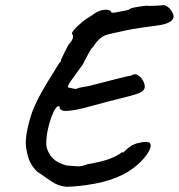

<svg xmlns="http://www.w3.org/2000/svg" viewBox="-20 -684 687 738"><path d="M236 34Q205 32 176.5 12.5Q148 -7 122 -25Q105 -42 95.5 -61.5Q86 -81 81 -113Q77 -132 81 -162Q85 -192 94 -223Q103 -254 111 -272Q123 -300 141.5 -332.5Q160 -365 178.5 -394.5Q197 -424 208 -442Q215 -449 214.5 -449.5Q214 -450 214 -450Q214 -455 224.5 -475.5Q235 -496 243 -512Q258 -528 260 -538Q262 -548 257 -554Q255 -558 265 -570Q275 -582 293.5 -597.5Q312 -613 335 -626Q359 -645 381.5 -646.5Q404 -648 408 -637Q408 -634 419.5 -635.5Q431 -637 446.5 -640.5Q462 -644 474 -646Q479 -652 497.5 -655.5Q516 -659 541 -662Q554 -661 569 -661.5Q584 -662 595 -663Q606 -664 606 -664Q613 -666 625 -657.5Q637 -649 645 -631Q652 -613 635.5 -601.5Q619 -590 578 -585Q548 -581 529.5 -578.5Q511 -576 491 -572.5Q471 -569 436 -561Q411 -556 394.5 -551.5Q378 -547 365.5 -537Q353 -527 338 -504Q331 -499 320 -478Q309 -457 298 -436Q270 -397 254 -375Q238 -353 242 -348Q242 -348 255 -345Q268 -342 272 -342Q282 -347 296.5 -349Q311 -351 320 -353Q382 -369 413.5 -377Q445 -385 459.5 -388.5Q474 -392 484 -393Q498 -404 512.5 -393.5Q527 -383 533 -367Q540 -350 533.5 -340Q527 -330 504.5 -322.5Q482 -315 440 -305Q398 -295 333 -277Q278 -261 242.5 -258Q207 -255 209 -275Q202 -279 193.5 -267Q185 -255 177.5 -234Q170 -213 164.5 -189Q159 -165 158 -144Q157 -123 161 -112Q169 -89 185 -73.5Q201 -58 235 -48Q255 -47 274 -45Q293 -43 317 -53Q376 -63 402.5 -74Q429 -85 434 -89Q442 -93 444.5 -96Q447 -99 452 -99Q449 -94 454.5 -98.5Q460 -103 470 -113Q488 -128 508 -133.5Q528 -139 542 -138.5Q556 -138 557 -133Q563 -123 552.5 -103Q542 -83 518.5 -60Q495 -37 462 -18Q409 10 347 21.5Q285 33 236 34Z"/></svg>

Font: Caveat SemiBold
Style: Regular
Weight: 600
Designer: Pablo Impallari
Foundry: Pablo Impallari
Version: Version 2.000